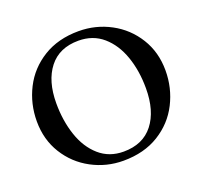

<svg xmlns="http://www.w3.org/2000/svg" viewBox="-119 -799 999 949"><g transform="rotate(-20 381.0 -325.0)"><path d="M39 -315Q39 -407 79.5 -487Q120 -567 198.5 -615.5Q277 -664 385 -664Q475 -664 552.5 -622.5Q630 -581 676.5 -506Q723 -431 723 -335Q723 -243 682.5 -163Q642 -83 563.5 -34.5Q485 14 376 14Q287 14 209.5 -27.5Q132 -69 85.5 -144Q39 -219 39 -315ZM602 -285Q602 -377 575.5 -453Q549 -529 496.5 -574.5Q444 -620 368 -620Q267 -620 213.5 -551.5Q160 -483 160 -366Q160 -274 186 -197Q212 -120 264.5 -74Q317 -28 392 -28Q494 -28 548 -97Q602 -166 602 -285Z"/></g></svg>

Font: EB Garamond Medium
Style: Regular
Weight: 500
Designer: Georg Duffner and Octavio Pardo
Foundry: Georg Duffner
Version: Version 1.000